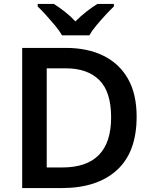

<svg xmlns="http://www.w3.org/2000/svg" viewBox="-20 -958 776 978"><path d="M676 -364Q676 -183 575.5 -91.5Q475 0 294 0H93V-714H315Q426 -714 507 -674Q588 -634 632 -556.5Q676 -479 676 -364ZM546 -360Q546 -490 486 -550Q426 -610 314 -610H218V-105H297Q546 -105 546 -360ZM296 -778Q283 -801 260.5 -828Q238 -855 214.5 -881Q191 -907 172 -925V-938H254Q280 -922 309.5 -899Q339 -876 364 -849Q391 -876 420.5 -899Q450 -922 476 -938H560V-925Q541 -907 517 -881Q493 -855 470.5 -828Q448 -801 435 -778Z"/></svg>

Font: Noto Sans New Tai Lue SemiBold
Style: Regular
Weight: 600
Version: Version 2.003